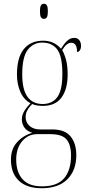

<svg xmlns="http://www.w3.org/2000/svg" viewBox="-20 -758 467 1019"><path d="M201 241Q122 241 80 201Q38 161 38 89Q38 33 70.5 -3Q103 -39 151 -53Q121 -63 108.5 -82.5Q96 -102 96 -125Q96 -145 106.5 -164.5Q117 -184 142 -210Q106 -229 88 -270.5Q70 -312 70 -362Q70 -453 106.5 -497.5Q143 -542 209 -542Q267 -542 304 -499Q317 -522 334.5 -539.5Q352 -557 374 -557Q392 -557 401 -544.5Q410 -532 410 -516Q410 -499 403.5 -490.5Q397 -482 389 -482Q389 -531 358 -531Q333 -531 310 -492Q322 -472 330.5 -440.5Q339 -409 339 -363Q339 -285 306.5 -240.5Q274 -196 207 -196Q194 -196 178.5 -198Q163 -200 151 -206Q132 -187 124 -170.5Q116 -154 116 -138Q116 -107 137.5 -89Q159 -71 193 -71H258Q325 -71 355 -33.5Q385 4 385 66Q385 146 337.5 193.5Q290 241 201 241ZM206 -206Q258 -206 284.5 -243Q311 -280 311 -365Q311 -460 283.5 -496Q256 -532 204 -532Q157 -532 127.5 -494Q98 -456 98 -364Q98 -282 126 -244Q154 -206 206 -206ZM203 231Q284 231 320.5 188Q357 145 357 67Q357 10 333 -18Q309 -46 249 -46H178Q129 -46 97.5 -8.5Q66 29 66 89Q66 155 99.5 193Q133 231 203 231ZM213 -658Q202 -658 197 -667Q192 -676 192 -698Q192 -720 197 -729Q202 -738 213 -738Q224 -738 229 -729Q234 -720 234 -698Q234 -676 229 -667Q224 -658 213 -658Z"/></svg>

Font: Noto Serif Display Condensed Thin
Style: Regular
Weight: 100
Width: 3
Designer: Monotype Design Team
Foundry: Monotype Imaging Inc.
Version: Version 2.009